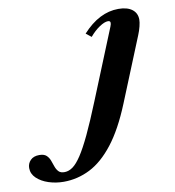

<svg xmlns="http://www.w3.org/2000/svg" viewBox="-394 -611 857 941"><g transform="rotate(-10 34.0 -140.0)"><path d="M-152 253.5Q-191.5 253.5 -227.2 241.8Q-263 230 -285.5 208.5Q-308 187 -308 158Q-308 135.5 -292.5 119.5Q-277 103.5 -248.5 103.5Q-225 103.5 -213.2 114.2Q-201.5 125 -195.8 140.5Q-190 156 -184.8 171.5Q-179.5 187 -169.5 197.5Q-159.5 208 -139 207.5Q-118.5 207 -98.8 192.8Q-79 178.5 -56 143.8Q-33 109 -4 47.8Q25 -13.5 63 -107.5L204.5 -455.5Q207.5 -462.5 208.2 -466.8Q209 -471 209 -474Q209 -484 197 -484Q180 -484 154.2 -466.8Q128.5 -449.5 105.5 -422L79 -443Q162 -534.5 257.5 -534.5Q301.5 -534.5 325.8 -516Q350 -497.5 350 -465Q350 -452 345 -431.8Q340 -411.5 331.5 -391L202 -73Q153 47.5 97 119.2Q41 191 -21.2 222.2Q-83.5 253.5 -152 253.5Z"/></g></svg>

Font: Libre Caslon Text Bold
Style: Italic
Weight: 700
Italic angle: -22.583°
Designer: Pablo Impallari, Rodrigo Fuenzalida, Katja Schimmel
Foundry: Pablo Impallari, Rodrigo Fuenzalida
Version: Version 2.000